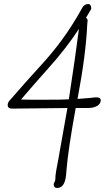

<svg xmlns="http://www.w3.org/2000/svg" viewBox="-20 -521 539 951"><path d="M246 392Q246 387 250 381Q253 377 254 368Q255 359 255 348Q255 339 270 262L277 222L314 14L40 17Q18 17 18 -1Q18 -10 24 -19Q74 -77 103 -109L138 -148Q147 -158 194.5 -210.5Q242 -263 284 -320Q337 -391 389 -485Q399 -501 417 -501Q432 -501 432 -477Q418 -452 406 -433Q414 -428 414 -419L412 -400Q406 -253 364 -31Q434 -36 455 -39Q479 -39 479 -24Q479 -8 462 3Q445 14 415 14H355Q317 222 309 325Q309 329 307 349Q300 410 263 410Q246 410 246 392ZM196 -27Q292 -27 321 -29Q354 -244 371 -378Q307 -280 217 -180Q143 -97 84 -28Q102 -27 139 -27Z"/></svg>

Font: Bad Script
Style: Regular
Weight: 400
Italic angle: -10°
Designer: Roman Shchyukin (Gaslight Type Foundry), Cyreal (Charset Expansion)
Foundry: Gaslight
Version: Version 2.000